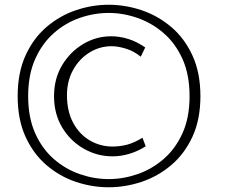

<svg xmlns="http://www.w3.org/2000/svg" viewBox="-20 -773 955 812"><path d="M439.5 19Q369.1 19 300.8 -3.9Q232.4 -26.9 176.8 -74.5Q121.1 -122.1 87.9 -194.8Q54.7 -267.6 54.7 -366.2Q54.7 -465.3 87.9 -538.3Q121.1 -611.3 176.8 -658.9Q232.4 -706.5 300.8 -729.7Q369.1 -752.9 439.5 -752.9Q510.3 -752.9 579.1 -729.7Q647.9 -706.5 704.1 -658.9Q760.3 -611.3 793.9 -538.3Q827.6 -465.3 827.6 -366.2Q827.6 -267.6 793.9 -194.8Q760.3 -122.1 703.9 -74.5Q647.5 -26.9 578.6 -3.9Q509.8 19 439.5 19ZM456.1 -111.8Q390.6 -111.8 334 -144.3Q277.3 -176.8 242.9 -234.1Q208.5 -291.5 208.5 -366.2Q208.5 -439.9 242.4 -496.8Q276.4 -553.7 331.5 -586.7Q386.7 -619.6 450.2 -619.6Q486.3 -619.6 522.7 -608.2Q559.1 -596.7 594.2 -572.3L575.2 -533.2Q546.9 -556.6 512.9 -567.1Q479 -577.6 451.7 -577.6Q401.9 -577.6 358.6 -551Q315.4 -524.4 289.3 -477.5Q263.2 -430.7 263.2 -370.1Q263.2 -302.2 289.6 -253.4Q315.9 -204.6 359.9 -179Q403.8 -153.3 455.6 -153.3Q487.3 -153.3 517.3 -161.1Q547.4 -168.9 582.5 -190.4L596.2 -154.3Q562 -132.8 526.4 -122.3Q490.7 -111.8 456.1 -111.8ZM439.5 -15.6Q501 -15.6 561.8 -36.6Q622.6 -57.6 672.4 -100.8Q722.2 -144 752 -210Q781.7 -275.9 781.7 -366.2Q781.7 -457 752 -523.2Q722.2 -589.4 672.4 -632.6Q622.6 -675.8 561.8 -697Q501 -718.3 439.5 -718.3Q377.9 -718.3 317.4 -697.3Q256.8 -676.3 207.5 -632.8Q158.2 -589.4 128.7 -523.2Q99.1 -457 99.1 -366.2Q99.1 -275.9 128.7 -209.7Q158.2 -143.6 207.5 -100.6Q256.8 -57.6 317.4 -36.6Q377.9 -15.6 439.5 -15.6Z"/></svg>

Font: Comme ExtraLight
Style: Regular
Weight: 250
Version: Version 1.000;gftools[0.9.27]